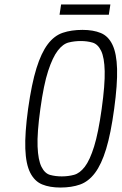

<svg xmlns="http://www.w3.org/2000/svg" viewBox="-20 -831 545 861"><path d="M106 -343Q91 -233 93.5 -164Q96 -95 115.5 -56.5Q135 -18 169 -4Q203 10 251 10Q301 10 339 -3.5Q377 -17 406 -55.5Q435 -94 456 -163Q477 -232 492 -343Q507 -453 505 -522Q503 -591 484.5 -630Q466 -669 432 -683Q398 -697 350 -697Q300 -697 261.5 -684Q223 -671 194 -632.5Q165 -594 143.5 -525Q122 -456 106 -343ZM161 -343Q176 -452 196 -513Q216 -574 239 -604Q262 -634 288 -640.5Q314 -647 342 -647Q371 -647 395 -640Q419 -633 433.5 -603Q448 -573 449.5 -512Q451 -451 436 -343Q421 -235 402 -174Q383 -113 360.5 -83.5Q338 -54 312 -47Q286 -40 257 -40Q229 -40 205 -46.5Q181 -53 166 -83Q151 -113 148.5 -174Q146 -235 161 -343ZM247 -765H468L475 -811H254Z"/></svg>

Font: Secuela ExtLt
Style: Italic
Weight: 200
Italic angle: -8°
Designer: Fernando Haro
Foundry: deFharo
Version: Version 1.704